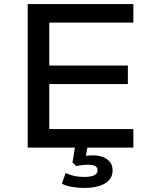

<svg xmlns="http://www.w3.org/2000/svg" viewBox="-20 -725 759 943"><path d="M116 0V-705H635V-614H222V-403H608V-312H222V-91H635V0ZM393 198Q364 198 333.5 193Q303 188 284 177L302 125Q323 134 344.5 139Q366 144 394 144Q426 144 442.5 136Q459 128 459 111Q459 96 446.5 90Q434 84 412 84Q401 84 385.5 85.5Q370 87 355 91L336 73L351 -20H412L399 60L371 47Q387 42 403.5 40Q420 38 436 38Q463 38 485 46Q507 54 520 70.5Q533 87 533 112Q533 141 515.5 160Q498 179 467 188.5Q436 198 393 198Z"/></svg>

Font: Nunito Sans 7pt SemiExpanded Medium
Style: Regular
Weight: 500
Width: 6
Designer: Vernon Adams
Foundry: Vernon Adams
Version: Version 3.101;gftools[0.9.27]